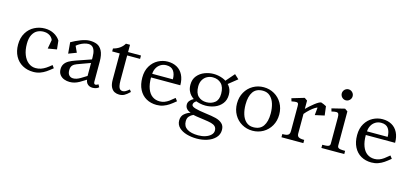

<svg xmlns="http://www.w3.org/2000/svg" viewBox="-68 -1128 3996 1862"><g transform="rotate(15 1930.0 -196.5)"><path d="M40 -207.1Q40 -276.6 70.1 -326.1Q100.1 -375.5 148.8 -400.2Q197.4 -425 252.4 -425Q306.1 -425 346.4 -402.4Q386.6 -379.8 407.6 -345.5L417 -259.2L327.8 -244.2L344 -334Q338.4 -348.9 326 -362.1Q313.6 -375.4 294.1 -383.7Q274.6 -392 249.1 -392Q215.2 -392 186.5 -377.6Q157.8 -363.2 139.1 -328.5Q120.5 -293.8 120.5 -236.4Q120.5 -173.9 139 -127.3Q157.5 -80.8 189.9 -55.6Q222.4 -30.5 262.5 -30.5Q291.4 -30.5 316.1 -39.2Q340.9 -47.9 362.9 -62.5Q385 -77.1 414.8 -101.8L434.5 -74.8Q400.1 -46.1 374 -28.6Q347.9 -11 316.9 0Q285.9 11 249.6 11Q188.4 11 140.7 -15.8Q93 -42.6 66.5 -92.1Q40 -141.6 40 -207.1Z M499.5 -83.6Q499.5 -115.4 514.5 -137.3Q529.5 -159.2 554.9 -173.5Q580.2 -187.8 620 -201.6L769.9 -253.5V-276Q769.9 -316.4 761.1 -341.5Q752.4 -366.6 736.5 -378.1Q720.6 -389.5 698.1 -389.5Q678.1 -389.5 655.6 -382Q633.1 -374.5 613.8 -363.2Q594.5 -352 582.1 -340.4L611.1 -277.9L532 -247.6L522.1 -359.5Q564.2 -384 615 -403.8Q665.8 -423.5 703.5 -423.5Q744.4 -423.5 775.6 -410.9Q806.8 -398.2 827.3 -360.7Q847.9 -323.1 847.9 -253V-51.8Q847.9 -29.8 860.7 -26.2Q873.5 -22.8 892.8 -36.8L907.6 -11Q897.8 -0.5 880.6 5.2Q863.4 11 843.9 11Q827.4 11 812.5 4.4Q797.6 -2.2 787.2 -16.2Q776.9 -30.1 774.4 -51Q735 -25.5 711.1 -12.4Q687.2 0.8 664.2 7.4Q641.2 14 614.4 14Q586.5 14 560.2 4.2Q534 -5.6 516.8 -27.6Q499.5 -49.5 499.5 -83.6ZM769.9 -87.6V-217.9L639.4 -170.2Q612.4 -160.5 597.9 -143.9Q583.4 -127.4 583.4 -95.1Q583.4 -61.9 599.3 -45.2Q615.2 -28.5 639.8 -28.5Q656.6 -28.5 673.2 -33.8Q689.8 -39.1 710.8 -51Q731.8 -62.9 769.9 -87.6Z M1014.6 -115.2V-379H938.9V-408.6Q1014.2 -427.8 1048.5 -486H1089.4V-413H1219V-379.1H1089.4V-131Q1089.4 -94.6 1094.1 -73.2Q1098.9 -51.9 1109.2 -42.6Q1119.5 -33.2 1136.2 -33.2Q1150 -33.2 1164.3 -41.1Q1178.6 -49 1200.5 -67L1216.2 -46Q1183.8 -14.5 1161.8 -3.2Q1139.9 8 1111.2 8Q1086.4 8 1064.9 -2.4Q1043.4 -12.8 1029 -40.1Q1014.6 -67.4 1014.6 -115.2Z M1286.5 -210.6Q1286.5 -278.2 1315.4 -326.4Q1344.4 -374.6 1390.4 -398.9Q1436.5 -423.2 1486.9 -423.2Q1539.9 -423.2 1579.4 -401Q1618.9 -378.8 1640.5 -335.8Q1662.1 -292.9 1662.1 -232.9H1368Q1368 -165.9 1385.2 -120.6Q1402.4 -75.2 1433.8 -52.8Q1465.1 -30.2 1507.8 -30.2Q1533.9 -30.2 1556.3 -38.9Q1578.8 -47.5 1599.2 -62.1Q1619.6 -76.6 1650.1 -102.8L1671.4 -74.8Q1636.8 -45.9 1611.1 -28.5Q1585.5 -11.1 1554.8 -0.1Q1524.1 11 1487.9 11Q1429.1 11 1383.5 -14.8Q1337.9 -40.6 1312.2 -90.7Q1286.5 -140.8 1286.5 -210.6ZM1483.1 -385.8Q1450.8 -385.8 1425.4 -370.2Q1400 -354.6 1385.7 -328.1Q1371.4 -301.5 1370.1 -269.9H1577.4Q1577.5 -323.1 1554.8 -354.4Q1532.1 -385.8 1483.1 -385.8Z M1739.5 98.5Q1739.5 55.2 1768 31.2Q1796.5 7.2 1827.2 -1.2Q1801.4 -10.6 1786.2 -27.6Q1771 -44.5 1771 -70.4Q1771 -90.2 1784.7 -107.6Q1798.4 -124.9 1822.5 -137.5Q1806.6 -148.6 1792 -163.6Q1777.4 -178.6 1766.2 -204.2Q1755.1 -229.9 1755.1 -264.9Q1755.1 -318.5 1784.6 -354.1Q1814.1 -389.6 1858.2 -406.4Q1902.2 -423.1 1947.2 -423.1Q1992.9 -423.1 2037.4 -406.5Q2082 -389.9 2111.3 -354.2Q2140.6 -318.6 2140.6 -264.9Q2140.6 -212.2 2112.4 -176.2Q2084.2 -140.2 2039.9 -122.8Q1995.5 -105.4 1947.4 -105.4Q1918.4 -105.4 1891.4 -111.5Q1864.4 -117.6 1853.6 -122.9Q1840 -114.9 1832.6 -105Q1825.2 -95.1 1825.2 -81.9Q1825.2 -64.5 1862.8 -53.2Q1900.4 -41.9 1967.9 -33.4Q2034.1 -25.2 2073.8 -15.3Q2113.4 -5.4 2138.9 17.4Q2164.5 40.1 2164.5 81.5Q2164.5 128 2133.4 160.6Q2102.4 193.1 2053 209.4Q2003.6 225.6 1949 225.6Q1894.4 225.6 1846.8 211.9Q1799.1 198.1 1769.3 169.6Q1739.5 141 1739.5 98.5ZM2099.9 105.4Q2099.9 78.6 2085.2 64.1Q2070.6 49.6 2044.1 42.6Q2017.5 35.5 1968.2 29Q1917.5 22 1892.9 18.4Q1868.4 14.9 1859 11.8Q1835.9 21.9 1819.5 40.2Q1803.1 58.5 1803.1 90.2Q1803.1 141.5 1843 166.4Q1882.9 191.4 1954.5 191.4Q1993.6 191.4 2026.8 180.3Q2060 169.2 2079.9 149.6Q2099.9 130 2099.9 105.4ZM2066.2 -255.2Q2066.2 -322.8 2033.7 -355.9Q2001.1 -389.1 1948.1 -389.1Q1917.5 -389.1 1891 -374.9Q1864.5 -360.8 1848.6 -333.2Q1832.6 -305.8 1832.6 -268.4Q1832.6 -200.1 1865.6 -169.8Q1898.5 -139.5 1948.4 -139.5Q1997.2 -139.5 2031.8 -166.8Q2066.2 -194.1 2066.2 -255.2ZM2060.1 -374.2 2147.1 -474.6 2191 -434.4 2086.4 -350.6Z M2238.5 -206Q2238.5 -269.2 2266.8 -319Q2295.1 -368.8 2343.6 -396.6Q2392.1 -424.4 2450.4 -424.4Q2508.5 -424.4 2557.1 -396.6Q2605.6 -368.8 2634 -319Q2662.4 -269.2 2662.4 -206Q2662.4 -142.9 2634 -93.2Q2605.6 -43.5 2557.1 -15.8Q2508.5 12 2450.4 12Q2392.1 12 2343.6 -15.8Q2295.1 -43.5 2266.8 -93.2Q2238.5 -142.9 2238.5 -206ZM2579.9 -194.1Q2579.9 -248.4 2566.2 -292.4Q2552.5 -336.4 2523.5 -362.9Q2494.5 -389.4 2450.4 -389.4Q2384 -389.4 2352.7 -344.2Q2321.4 -299 2321.4 -217.9Q2321.4 -163.5 2334.9 -119.6Q2348.4 -75.6 2377.4 -49.3Q2406.5 -23 2450.4 -23Q2517 -23 2548.4 -68.2Q2579.9 -113.5 2579.9 -194.1Z M2813.6 -81.8V-333Q2813.6 -351.8 2809.2 -359.2Q2804.8 -366.8 2791.3 -367.2Q2777.9 -367.8 2743.8 -361.1L2735 -390.4L2859.4 -427.5L2887.8 -407.5V-75.4Q2887.8 -59.6 2894.5 -50.1Q2901.2 -40.6 2916.8 -36.3Q2932.2 -32 2959.9 -32V0H2740V-32Q2768 -32 2783.4 -35.9Q2798.9 -39.8 2806.2 -50.4Q2813.6 -61 2813.6 -81.8ZM3026 -425.5Q3029.9 -425.5 3052.8 -415.4Q3075.8 -405.2 3079 -402.4L3009.1 -369.5Q2999.5 -369.5 2979.7 -357.4Q2959.9 -345.2 2935 -323.2Q2910.1 -301.1 2886.4 -272.2L2881.9 -318.2Q2920.4 -357.6 2963.9 -391.6Q3007.5 -425.5 3026 -425.5ZM3004.8 -380.1 3079 -402.4 3090.4 -311.8 2996.4 -291.1Z M3218.5 -63.9V-327.9Q3218.5 -352.9 3212.6 -363.2Q3206.8 -373.5 3191.3 -374Q3175.9 -374.5 3143.9 -366.6L3135.5 -395.9L3264.2 -427.5L3292.8 -407.5V-65.4Q3292.8 -51.2 3299.6 -44.2Q3306.5 -37.2 3322.6 -34.6Q3338.6 -32 3370.5 -32V0H3141.1V-32Q3173 -32 3188.9 -34.4Q3204.8 -36.9 3211.6 -43.6Q3218.5 -50.4 3218.5 -63.9ZM3194.6 -562.8Q3194.6 -577.4 3202.1 -590.1Q3209.6 -602.9 3222.1 -610.2Q3234.6 -617.6 3249.6 -617.6Q3264.2 -617.6 3276.8 -610.1Q3289.2 -602.5 3296.8 -589.9Q3304.2 -577.4 3304.2 -562.8Q3304.2 -547.5 3296.9 -534.9Q3289.6 -522.2 3276.9 -514.7Q3264.2 -507.1 3249.6 -507.1Q3234.6 -507.1 3222.1 -514.7Q3209.6 -522.2 3202.1 -534.9Q3194.6 -547.5 3194.6 -562.8Z M3443 -210.6Q3443 -278.2 3471.9 -326.4Q3500.9 -374.6 3546.9 -398.9Q3593 -423.2 3643.4 -423.2Q3696.4 -423.2 3735.9 -401Q3775.4 -378.8 3797 -335.8Q3818.6 -292.9 3818.6 -232.9H3524.5Q3524.5 -165.9 3541.7 -120.6Q3558.9 -75.2 3590.2 -52.8Q3621.6 -30.2 3664.2 -30.2Q3690.4 -30.2 3712.8 -38.9Q3735.2 -47.5 3755.7 -62.1Q3776.1 -76.6 3806.6 -102.8L3827.9 -74.8Q3793.2 -45.9 3767.6 -28.5Q3742 -11.1 3711.3 -0.1Q3680.6 11 3644.4 11Q3585.6 11 3540 -14.8Q3494.4 -40.6 3468.7 -90.7Q3443 -140.8 3443 -210.6ZM3639.6 -385.8Q3607.2 -385.8 3581.9 -370.2Q3556.5 -354.6 3542.2 -328.1Q3527.9 -301.5 3526.6 -269.9H3733.9Q3734 -323.1 3711.3 -354.4Q3688.6 -385.8 3639.6 -385.8Z"/></g></svg>

Font: Didactic
Style: Regular
Weight: 400
Designer: Tyler Finck
Foundry: Etcetera Type Co
Version: Version 3.007;FEAKit 1.0